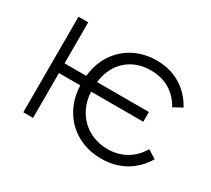

<svg xmlns="http://www.w3.org/2000/svg" viewBox="-108 -713 996 905"><g transform="rotate(30 390.0 -260.0)"><path d="M516 6H522C619 6 695 -43 739 -118L693 -146C660 -89 602 -48 523 -48H521C409 -48 325 -129 320 -244H604V-297H322C334 -403 409 -472 514 -472H516C594 -472 654 -434 688 -371L735 -397C694 -474 617 -526 519 -526H514C378 -526 277 -433 263 -297H145V-520H92V0H145V-244H261C266 -97 372 6 516 6Z"/></g></svg>

Font: Fixel Display Light
Style: Regular
Weight: 300
Designer: AlfaBravo + MacPaw
Foundry: Kyrylo Tkachov, Marchela Mozhyna, Serhii Makarenko, Maria Weinstein, Zakhar Kryvoshyya
Version: Version 1.211